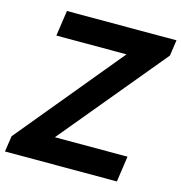

<svg xmlns="http://www.w3.org/2000/svg" viewBox="-131 -849 897 949"><g transform="rotate(15 317.5 -375.0)"><path d="M570.8 -131.8 551.8 0H-21L-8.8 -81.1L435.1 -619.1H76.2L95.2 -750H655.8L644 -668.9L199.2 -131.8Z"/></g></svg>

Font: Oakes Grotesk
Style: Bold Italic
Weight: 700
Designer: Samuel Oakes
Foundry: Samuel Oakes
Version: Version 1.0 | wf-rip DC20170320